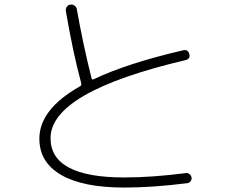

<svg xmlns="http://www.w3.org/2000/svg" viewBox="-20 -800 1040 855"><path d="M533.2 35.2Q349.6 35.2 252.4 -21Q155.3 -77.1 155.3 -182.6Q155.3 -313.5 336.9 -416Q343.8 -418.9 341.8 -428.7Q303.7 -571.3 273.4 -750Q271.5 -760.7 277.3 -769.5Q283.2 -778.3 293 -779.3Q303.7 -781.2 312.5 -774.4Q321.3 -767.6 322.3 -757.8Q349.6 -603.5 387.7 -451.2Q389.6 -443.4 397.5 -447.3Q547.9 -518.6 795.9 -576.2Q817.4 -581.1 823.2 -558.6Q828.1 -537.1 805.7 -532.2Q205.1 -390.6 205.1 -184.6Q205.1 -9.8 533.2 -9.8Q657.2 -9.8 808.6 -29.3Q817.4 -30.3 824.7 -23.9Q832 -17.6 833 -8.8Q834 0 828.6 7.3Q823.2 14.6 814.5 15.6Q661.1 35.2 533.2 35.2Z"/></svg>

Font: Rounded-X Mgen+ 1m light
Style: Regular
Weight: 200
Designer: [Source Han Sans]
Ryoko NISHIZUKA  (kana & ideographs); Paul D. Hunt (Latin, Greek & Cyrillic); Wenlong ZHANG  (bopomofo
Version: Version 1.059.20150602